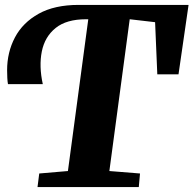

<svg xmlns="http://www.w3.org/2000/svg" viewBox="-20 -763 789 783"><path d="M133 0 140 -55.5 257 -65.5 340 -684.5H331Q251 -684.5 206.8 -648.8Q162.5 -613 150.5 -553Q138.5 -493 154.5 -420H12.5Q10.5 -431 9.8 -445.2Q9 -459.5 9 -476.5Q9 -550 41 -610.5Q73 -671 137.8 -707Q202.5 -743 300.5 -743H749L708 -460H621.5L612.5 -672.5L509 -684.5L426 -65.5L551 -55.5L546 0Z"/></svg>

Font: Merriweather Light 18pt Black
Style: Italic
Weight: 900
Italic angle: -7.8°
Version: Version 2.101